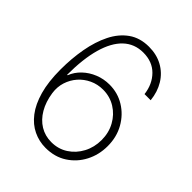

<svg xmlns="http://www.w3.org/2000/svg" viewBox="-208 -859 991 991"><g transform="rotate(45 287.0 -363.5)"><path d="M292.5 9.8Q245.1 9.8 203.1 -10.3Q161.1 -30.3 129.2 -71.8Q97.2 -113.3 79.1 -177.7Q61 -242.2 61 -331.5Q61 -412.1 74.2 -485.1Q87.4 -558.1 115.7 -615Q144 -671.9 189.9 -704.6Q235.8 -737.3 301.3 -737.3Q357.4 -737.3 400.9 -713.4Q444.3 -689.5 470.5 -646.7Q496.6 -604 502.4 -547.9H457.5Q449.7 -612.8 408.9 -654.1Q368.2 -695.3 301.8 -695.3Q237.8 -695.3 193.8 -653.8Q149.9 -612.3 127.2 -532.2Q104.5 -452.1 104.5 -335.9H107.9Q121.6 -371.1 149.9 -397.9Q178.2 -424.8 215.8 -439.9Q253.4 -455.1 295.4 -455.1Q355.5 -455.1 404.8 -424.8Q454.1 -394.5 483.6 -342.3Q513.2 -290 513.2 -223.6Q513.2 -160.2 485.6 -107.2Q458 -54.2 408.4 -22.2Q358.9 9.8 292.5 9.8ZM292.5 -32.2Q343.3 -32.2 383.1 -58.1Q422.9 -84 445.8 -127.4Q468.8 -170.9 468.8 -223.6Q468.8 -276.9 445.1 -319.8Q421.4 -362.8 380.9 -387.9Q340.3 -413.1 290 -413.1Q250.5 -413.1 216.6 -397.2Q182.6 -381.3 158.4 -353.8Q134.3 -326.2 123 -290.8Q111.8 -255.4 117.2 -215.8Q125.5 -159.2 149.7 -117.9Q173.8 -76.7 210.4 -54.4Q247.1 -32.2 292.5 -32.2Z"/></g></svg>

Font: Inter 18pt ExtraLight
Style: Regular
Weight: 250
Designer: Rasmus Andersson
Foundry: rsms
Version: Version 4.001;git-66647c0bb